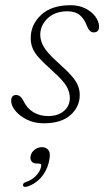

<svg xmlns="http://www.w3.org/2000/svg" viewBox="-20 -478 418 756"><path d="M169.5 -21Q208 -21 231.5 -40.8Q255 -60.5 255 -92.5Q255 -116 241.5 -139Q228 -162 185.5 -200Q153 -229 134.5 -249.2Q116 -269.5 108.5 -287.8Q101 -306 101 -328.5Q101 -381 141.8 -419.2Q182.5 -457.5 258 -457.5Q291 -457.5 316.2 -444.8Q341.5 -432 355.8 -412.5Q370 -393 370 -372.5Q370 -350.5 348.5 -350.5Q332 -350.5 322 -376.5Q312 -404 294 -418.8Q276 -433.5 246 -433.5Q196 -433.5 167.2 -405.5Q138.5 -377.5 138.5 -341.5Q138.5 -317 153 -292.5Q167.5 -268 209 -231Q244 -200 262.2 -178.8Q280.5 -157.5 287.2 -140.2Q294 -123 294 -104Q294 -57.5 257.5 -25Q221 7.5 152.5 7.5Q115.5 7.5 86.5 -6.8Q57.5 -21 40.8 -41.5Q24 -62 24 -80.5Q24 -104 43.5 -104Q51 -104 58.2 -99Q65.5 -94 72 -81Q87.5 -50 112.5 -35.5Q137.5 -21 169.5 -21ZM125 166Q110 166 103.8 156.8Q97.5 147.5 101 134.5Q104.5 120 117.2 110.8Q130 101.5 145.5 101.5Q163 101.5 171.8 114.8Q180.5 128 172 162Q162.5 199 139 223.8Q115.5 248.5 86 257Q72.5 260.5 70.5 252Q69.5 242.5 82.5 238.5Q104.5 231.5 120.8 215Q137 198.5 141.5 180Q145.5 166 133 166Z"/></svg>

Font: Fraunces 9pt SuperSoft Thin
Style: Italic
Weight: 100
Italic angle: -16°
Version: Version 1.000;[0bf87f6ff]